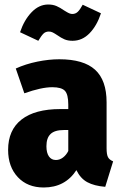

<svg xmlns="http://www.w3.org/2000/svg" viewBox="-20 -814 539 852"><path d="M482 -98 447 15Q398 11 367.5 -5.5Q337 -22 319 -59Q269 18 174 18Q102 18 59 -28Q16 -74 16 -149Q16 -237 75.5 -283.5Q135 -330 248 -330H283V-350Q283 -395 268 -411Q253 -427 212 -427Q164 -427 88 -400L50 -510Q94 -530 145.5 -540.5Q197 -551 243 -551Q351 -551 402 -504.5Q453 -458 453 -360V-156Q453 -129 459 -117Q465 -105 482 -98ZM283 -144V-237H263Q223 -237 204.5 -219.5Q186 -202 186 -165Q186 -136 197 -120Q208 -104 228 -104Q245 -104 259.5 -115Q274 -126 283 -144ZM234 -658Q222 -666 214 -670Q206 -674 197 -674Q182 -674 172.5 -664.5Q163 -655 150 -633L69 -671Q87 -725 120 -759.5Q153 -794 194 -794Q215 -794 231 -787Q247 -780 264 -768Q266 -767 274 -762Q282 -757 288.5 -754.5Q295 -752 301 -752Q315 -752 325 -761.5Q335 -771 347 -793L428 -755Q410 -700 377.5 -666.5Q345 -633 302 -633Q281 -633 266 -639.5Q251 -646 234 -658Z"/></svg>

Font: Fira Sans Condensed ExtraBold
Style: Regular
Weight: 800
Width: 3
Designer: Carrois Corporate & Edenspiekermann AG
Foundry: Carrois Corporate GbR & Edenspiekermann AG
Version: Version 4.203